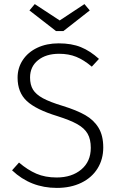

<svg xmlns="http://www.w3.org/2000/svg" viewBox="-20 -908 579 939"><path d="M464 -620 429 -582Q390 -615 353 -630Q316 -645 269 -645Q205 -645 166 -613.5Q127 -582 127 -529Q127 -493 141.5 -469.5Q156 -446 190 -427.5Q224 -409 287 -390Q355 -369 397 -345Q439 -321 462 -283Q485 -245 485 -187Q485 -129 457 -84Q429 -39 377.5 -14Q326 11 258 11Q130 11 39 -75L73 -113Q115 -77 158 -58.5Q201 -40 257 -40Q331 -40 377.5 -79Q424 -118 424 -185Q424 -227 408.5 -254Q393 -281 358.5 -300.5Q324 -320 261 -340Q156 -372 111 -414Q66 -456 66 -528Q66 -576 91.5 -614.5Q117 -653 162.5 -674.5Q208 -696 267 -696Q330 -696 375.5 -677.5Q421 -659 464 -620ZM419 -857 290 -756H254L124 -857L150 -888L272 -808L393 -888Z"/></svg>

Font: Statis Sans Light
Style: Regular
Weight: 300
Designer: bBox Type GmbH
Foundry: bBox Type GmbH
Version: Version 1.000